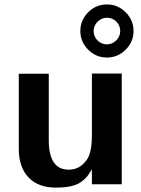

<svg xmlns="http://www.w3.org/2000/svg" viewBox="-20 -833 635 867"><path d="M462.9 -813Q511.7 -813 547.4 -777.6Q583 -742.2 583 -692.9Q583 -644 547.4 -608.6Q511.7 -573.2 462.9 -573.2Q413.6 -573.2 378.2 -608.6Q342.8 -644 342.8 -692.9Q342.8 -742.2 378.2 -777.6Q413.6 -813 462.9 -813ZM462.9 -632.8Q487.3 -632.8 505.1 -650.9Q522.9 -668.9 522.9 -692.9Q522.9 -717.8 505.4 -735.4Q487.8 -752.9 462.9 -752.9Q438.5 -752.9 420.7 -734.9Q402.8 -716.8 402.8 -692.9Q402.8 -668 420.4 -650.4Q438 -632.8 462.9 -632.8ZM231.9 14.2H232.9Q151.9 14.2 108.4 -32.2Q64.9 -78.6 64.9 -160.2V-500H200.2V-200.2Q200.2 -66.9 290 -66.9Q328.1 -66.9 354.7 -91.6Q381.3 -116.2 388.2 -150.9Q395 -180.2 395 -222.2V-501H529.8V-1H395V-67.9Q390.6 -61.5 384.5 -52.2Q378.4 -43 376.7 -40.5Q375 -38.1 370.4 -32.7Q365.7 -27.3 360.8 -23.2Q356 -19 347.2 -12.2Q313.5 14.2 231.9 14.2Z"/></svg>

Font: Perun
Style: Bold
Weight: 700
Foundry: Copyright (c) Stefan Peev, Context Ltd, 2016
Version: Version 1.0000